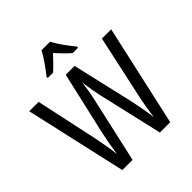

<svg xmlns="http://www.w3.org/2000/svg" viewBox="-247 -1110 1276 1276"><g transform="rotate(-45 391.0 -471.5)"><path d="M431 -943H350C329 -900 285 -840 249 -794V-783H299C326 -806 358 -841 391 -876C423 -841 454 -808 484 -783H534V-794C499 -836 453 -898 431 -943ZM776 -714H689L594 -277C582 -222 571 -161 564 -100C556 -162 545 -222 533 -277L432 -714H349L249 -277C237 -221 225 -157 217 -100C213 -145 202 -208 188 -277L94 -714H6L167 0H263L366 -459C378 -509 386 -564 390 -599C397 -546 407 -493 414 -459L520 0H617Z"/></g></svg>

Font: Noto Sans Ethiopic Condensed
Style: Regular
Weight: 400
Width: 3
Designer: Monotype Design Team
Foundry: Monotype Imaging Inc.
Version: Version 2.102